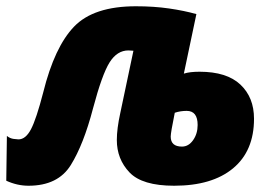

<svg xmlns="http://www.w3.org/2000/svg" viewBox="-48 -583 872 613"><path d="M763 -204Q763 -272 719.5 -313Q676 -354 589 -354Q558 -354 539 -348L579 -538Q540 -549 491.5 -556Q443 -563 386 -563Q251 -563 188.5 -498Q126 -433 90 -288Q68 -203 51 -170.5Q34 -138 11 -138Q7 -138 -4.5 -139.5Q-16 -141 -26 -149L-28 -6Q7 10 43 10Q137 10 178 -56Q219 -122 249 -237Q278 -346 302 -384Q326 -422 362 -422Q366 -422 378 -421L336 -222Q325 -172 325 -136Q325 -75 365.5 -32.5Q406 10 508 10Q629 10 696 -45.5Q763 -101 763 -204ZM497 -147Q497 -159 510 -223Q528 -229 548 -229Q583 -229 583 -184Q583 -156 568.5 -135.5Q554 -115 533 -115Q497 -115 497 -147Z"/></svg>

Font: Noto Sans Display SemiCondensed Black
Style: Italic
Weight: 900
Width: 4
Designer: Monotype Design team
Foundry: Monotype Imaging Inc.
Version: 1.000